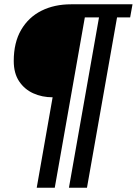

<svg xmlns="http://www.w3.org/2000/svg" viewBox="-20 -706 637 894"><path d="M151 168 225 -253Q176 -253 135 -271.5Q94 -290 69 -327.5Q44 -365 44 -422Q44 -508 78.5 -567Q113 -626 173 -656Q233 -686 311 -686H597L586 -625H525L385 168H301L441 -625H375L235 168Z"/></svg>

Font: Archivo VF Beta
Style: Italic
Weight: 400
Italic angle: -10°
Designer: Hector Gatti
Foundry: Omnibus-Type
Version: Version 1.002